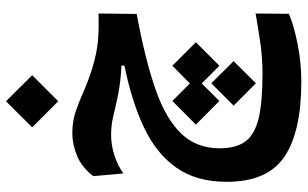

<svg xmlns="http://www.w3.org/2000/svg" viewBox="-208 -477 1003 626"><g transform="rotate(-90 293.0 -163.5)"><path d="M340.8 317.9Q176.3 317.9 95 262.5Q13.7 207 13.7 74.7Q13.7 -24.4 60.1 -89.8Q106.4 -155.3 191.4 -195.3Q276.4 -235.4 392.6 -258.8V-268.6Q368.7 -269.5 342.3 -272.5Q315.9 -275.4 279.8 -283.2Q245.6 -291.5 220 -296.9Q194.3 -302.2 167 -302.2Q132.8 -302.2 99.9 -291.5Q66.9 -280.8 41 -262.2L32.2 -360.4Q61 -397.9 98.6 -413.3Q136.2 -428.7 171.9 -428.7Q210.9 -428.7 243.2 -417.7Q275.4 -406.7 309.6 -391.4Q343.8 -376 388.7 -362.3Q435.1 -348.6 472.4 -345.2Q509.8 -341.8 562.5 -343.3L561 -218.8Q412.6 -191.4 315.4 -157.5Q218.3 -123.5 170.7 -73.5Q123 -23.4 123 52.2Q123 104.5 145 135Q167 165.5 219.7 178.5Q272.5 191.4 364.3 191.4Q419.4 191.4 468.3 184.1Q517.1 176.8 562.5 168.9L561.5 277.3Q524.4 293.5 463.6 305.7Q402.8 317.9 340.8 317.9ZM392.1 -102.5 468.8 -25.9 392.1 50.8 334.5 -6.8 277.3 50.8 200.2 -25.9 277.3 -102.5 334.5 -45.4ZM335 24.4 407.2 97.2 335 169.9 262.2 97.2ZM276.4 -474.6 191.4 -559.6 276.4 -645 361.3 -559.6Z"/></g></svg>

Font: Cascadia Mono PL SemiBold
Style: Regular
Weight: 600
Monospace: yes
Designer: Aaron Bell
Foundry: Saja Typeworks
Version: Version 2404.023; ttfautohint (v1.8.4)